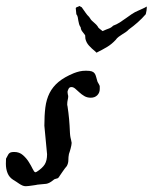

<svg xmlns="http://www.w3.org/2000/svg" viewBox="-49 -645 524 660"><path d="M-28.3 -99.6Q-24.9 -105.5 -22.9 -109.6Q-21 -113.8 -18.6 -116.7Q-16.1 -119.6 -12.2 -121.1Q-8.3 -122.6 0 -122.6Q17.6 -122.6 29.8 -111.8Q42 -101.1 50 -88.1Q58.1 -75.2 63.2 -64.5Q68.4 -53.7 71.8 -53.2Q71.8 -52.2 74 -53.2Q76.2 -54.2 77.6 -54.7Q97.2 -67.4 105 -80.3Q112.8 -93.3 112.8 -114.7L103.5 -212.9Q103.5 -248 106.9 -275.6Q110.4 -303.2 121.3 -325Q132.3 -346.7 152.1 -363.3Q171.9 -379.9 205.1 -393.6Q215.3 -397.5 224.9 -399.7Q234.4 -401.9 246.6 -401.9Q259.8 -401.9 266.4 -399.7Q272.9 -397.5 276.4 -392.6Q279.8 -387.7 281.5 -380.6Q283.2 -373.5 286.1 -364.3Q286.6 -363.3 287.8 -361.1Q289.1 -358.9 290.5 -356.4Q292 -354 293 -351.6Q293.9 -349.1 293.9 -348.1V-338.9Q293.9 -326.2 285.4 -317.6Q276.9 -309.1 263.2 -309.1Q250.5 -309.1 241 -314.7Q231.4 -320.3 223.9 -327.4Q216.3 -334.5 209.7 -340.1Q203.1 -345.7 196.8 -345.7Q189.9 -345.7 187 -340.3Q184.1 -335 183.1 -329.6Q183.1 -327.1 183.8 -323.2Q184.6 -319.3 184.6 -318.4Q184.6 -317.4 185.1 -316.9Q185.1 -315.9 185.3 -315.7Q185.5 -315.4 185.5 -314.9Q185.5 -308.6 183.8 -301.8Q182.1 -294.9 182.1 -287.1Q182.1 -286.1 182.1 -284.2Q182.1 -282.2 183.1 -279.8Q186.5 -257.3 188.5 -235.8Q190.4 -214.4 191.4 -189.5Q191.4 -188 191.7 -184.8Q191.9 -181.6 192.4 -178Q192.9 -174.3 193.6 -171.1Q194.3 -168 194.8 -166.5Q194.8 -165 196 -160.6Q197.3 -156.2 197.3 -153.8Q197.3 -150.9 196.3 -145.5Q195.3 -140.1 193.8 -134.5Q192.4 -128.9 190.7 -123.8Q189 -118.7 188 -115.7Q186 -105.5 186 -94.7Q186 -84 180.7 -74.2Q178.2 -71.8 174.3 -66.4Q170.4 -61 166.3 -55.2Q162.1 -49.3 158.4 -43.7Q154.8 -38.1 153.3 -36.1Q151.4 -33.2 149.2 -32.2Q147 -31.2 144.3 -30.8Q141.6 -30.3 139.2 -29.3Q136.7 -28.3 134.8 -26.4Q127 -20 121.3 -17.1Q115.7 -14.2 110.4 -13.2Q105 -12.2 97.9 -12Q90.8 -11.7 80.1 -10.3Q78.6 -9.8 73.5 -9Q68.4 -8.3 62 -7.3Q55.7 -6.3 49.3 -5.6Q43 -4.9 39.6 -4.9Q33.7 -4.9 28.1 -7.3Q22.5 -9.8 17.1 -13.4Q11.7 -17.1 6.6 -20.5Q1.5 -23.9 -2.9 -26.4Q-17.1 -35.2 -22.9 -49.6Q-28.8 -64 -28.8 -82ZM228.5 -550.8Q224.6 -556.2 222.9 -562Q221.2 -567.9 220.2 -574.2Q219.2 -580.1 218.3 -585.7Q217.3 -591.3 213.4 -596.2L211.4 -616.7Q212.4 -620.1 216.8 -621.1Q221.2 -622.1 223.6 -624.5L231.9 -620.1L245.6 -600.6Q248 -596.7 251 -593.5Q253.9 -590.3 257.3 -586.9Q259.8 -584 261.5 -580.8Q263.2 -577.6 266.6 -574.2Q271 -569.8 276.6 -565.2Q282.2 -560.5 286.1 -555.2Q288.6 -549.3 293.9 -545.7Q299.3 -542 303.7 -538.1Q316.4 -543.9 325 -546.9Q333.5 -549.8 339.8 -556.6Q352.1 -561 362.8 -567.9Q373.5 -574.7 383.8 -582.3Q394 -589.8 404.5 -596.9Q415 -604 427.2 -608.9Q434.1 -612.3 441.2 -615.2Q448.2 -618.2 455.6 -622.6Q455.6 -614.7 454.6 -608.2Q453.6 -601.6 452.1 -596.2Q439 -581.1 424.3 -568.1Q409.7 -555.2 394 -543.9Q388.7 -538.1 382.6 -534.2Q376.5 -530.3 370.4 -526.4Q364.3 -522.5 358.6 -518.3Q353 -514.2 348.6 -507.8Q335 -493.2 319.6 -483.9Q304.2 -474.6 282.7 -463.9L278.3 -468.3Q266.1 -478 256.8 -488.3Q247.6 -498.5 244.6 -511.7L243.7 -523.9Q240.2 -529.3 234.9 -535.4Q229.5 -541.5 228.5 -549.8Z"/></svg>

Font: IM FELL English
Style: Italic
Weight: 400
Italic angle: -18°
Designer: Igino Marini
Foundry: Igino Marini
Version: 3.00